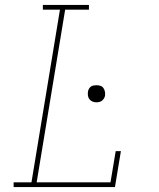

<svg xmlns="http://www.w3.org/2000/svg" viewBox="-20 -755 640 775"><path d="M35 0V-19H107L222 -716H153V-735H339V-716H243L128 -19H426L447 -145H468L444 0ZM369 -342Q361 -342 353.5 -345Q346 -348 341 -354.5Q336 -361 335 -369Q334 -377 335 -385Q336 -391 339 -396.5Q342 -402 347 -405.5Q352 -409 358 -410Q364 -411 370 -411Q378 -411 385.5 -408.5Q393 -406 397.5 -399.5Q402 -393 403.5 -385Q405 -377 404 -369Q403 -363 399.5 -357.5Q396 -352 391.5 -348.5Q387 -345 381 -343.5Q375 -342 369 -342Z"/></svg>

Font: Iosevka Etoile Thin
Style: Italic
Weight: 100
Italic angle: -9°
Designer: Belleve Invis
Foundry: Belleve Invis
Version: Version 22.1.2; ttfautohint (v1.8.4)